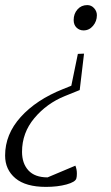

<svg xmlns="http://www.w3.org/2000/svg" viewBox="-27 -482 438 759"><path d="M-6.8 132.8Q-6.8 48.8 54.9 -19.5Q116.7 -87.9 222.2 -129.9L254.9 -143.1L280.8 -269L305.2 -270L288.1 -126L229 -102.1Q157.7 -73.2 108.9 -15.1Q60.1 43 60.1 118.2Q60.1 164.1 85.4 191.7Q110.8 219.2 161.1 219.2L271 172.9Q276.9 187.5 276.9 204.1Q276.9 216.3 274.9 223.1Q271.5 237.3 236.1 247.1Q200.7 256.8 154.8 256.8Q74.7 256.8 33.9 222.7Q-6.8 188.5 -6.8 132.8ZM264.2 -402.8Q264.2 -427.7 279.3 -444.8Q294.4 -461.9 317.9 -461.9Q334 -461.9 345 -449.7Q356 -437.5 356 -421.9Q356 -397.9 340.8 -379.9Q325.7 -361.8 303.2 -361.8Q287.1 -361.8 275.6 -372.8Q264.2 -383.8 264.2 -402.8Z"/></svg>

Font: Dihjauti
Style: Bold Italic
Weight: 700
Italic angle: -9°
Designer: T. Christopher White
Version: Version 3.0.0